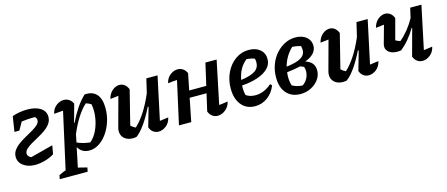

<svg xmlns="http://www.w3.org/2000/svg" viewBox="-46 -1020 4045 1736"><g transform="rotate(-15 1976.5 -152.5)"><path d="M171 9Q104 9 60.5 -23.5Q17 -56 17 -107Q17 -141 37 -168.5Q57 -196 88.5 -218.5Q120 -241 155.5 -260.5Q191 -280 222.5 -298.5Q254 -317 274 -336Q294 -355 294 -378Q294 -385 290.5 -394Q287 -403 279 -409Q276 -410 273 -410Q213 -410 153 -402L111 -328H65L87 -470Q120 -482 156.5 -488Q193 -494 227 -494Q305 -494 351 -464Q397 -434 397 -381Q397 -346 377 -318Q357 -290 325.5 -267.5Q294 -245 258.5 -226Q223 -207 191.5 -188.5Q160 -170 140 -151Q120 -132 120 -109Q120 -96 129 -85Q138 -74 153 -68L364 -123L350 -43Q314 -19 264 -5Q214 9 171 9Z M350 191 357 155Q395 136 422 127L539 -400Q516 -398 495.5 -396.5Q475 -395 454 -393Q464 -439 497.5 -465.5Q531 -492 569 -492Q595 -492 617.5 -478Q640 -464 653 -435L607 -268L611 -266Q644 -335 681.5 -391Q719 -447 765 -491Q838 -497 877 -454.5Q916 -412 916 -322Q916 -257 896.5 -197.5Q877 -138 844 -91.5Q811 -45 768 -17.5Q725 10 678 10Q606 10 573 -50L535 132L619 153L611 191ZM582 -91Q634 -66 703 -59Q742 -91 768 -145Q794 -199 804 -263Q814 -327 803 -389Q791 -396 779.5 -401.5Q768 -407 755 -411Q669 -334 597 -165Z M1244 -55 1295 -233 1288 -236Q1247 -152 1203.5 -90Q1160 -28 1120 1Q1101 5 1086 5Q1037 5 1007 -21Q977 -47 977 -90Q977 -107 982 -124L1057 -400Q1016 -396 980 -391Q991 -438 1023 -465.5Q1055 -493 1091 -493Q1117 -493 1138 -477Q1159 -461 1171 -431L1091 -112Q1112 -92 1135 -82Q1183 -126 1227 -194Q1271 -262 1311 -355L1342 -487H1447L1361 -84Q1400 -88 1442 -95Q1432 -47 1398 -20Q1364 7 1326 7Q1299 7 1277 -8.5Q1255 -24 1244 -55Z M1517 0 1606 -401Q1561 -399 1521 -393Q1530 -439 1564 -466Q1598 -493 1636 -493Q1662 -493 1684 -478.5Q1706 -464 1719 -435L1688 -281H1848L1895 -487H2000L1916 -84Q1956 -88 1998 -95Q1987 -47 1952 -20Q1917 7 1880 7Q1853 7 1830.5 -8.5Q1808 -24 1796 -55L1833 -216H1675L1632 0Z M2229 11Q2149 11 2102 -46Q2055 -103 2055 -199Q2055 -281 2087.5 -348.5Q2120 -416 2176 -456Q2232 -496 2301 -496Q2366 -496 2406 -462.5Q2446 -429 2446 -373Q2446 -322 2409 -285.5Q2372 -249 2307.5 -227.5Q2243 -206 2162 -201Q2161 -188 2161 -175Q2161 -142 2169 -110Q2204 -84 2258 -84Q2296 -84 2334.5 -99.5Q2373 -115 2409 -147L2424 -132Q2399 -66 2346.5 -27.5Q2294 11 2229 11ZM2341 -371Q2341 -389 2336 -406Q2301 -418 2263 -421Q2187 -364 2167 -251Q2260 -264 2300.5 -292Q2341 -320 2341 -371Z M2654 11Q2574 11 2525.5 -41Q2477 -93 2477 -191Q2477 -255 2498 -311Q2519 -367 2556 -408.5Q2593 -450 2639.5 -473Q2686 -496 2738 -496Q2801 -496 2839.5 -464Q2878 -432 2878 -382Q2878 -303 2769 -262Q2853 -238 2853 -158Q2853 -111 2825.5 -73Q2798 -35 2753 -12Q2708 11 2654 11ZM2774 -368Q2774 -384 2769 -407Q2749 -413 2730 -416.5Q2711 -420 2690 -421Q2620 -355 2595 -261Q2689 -272 2731.5 -298Q2774 -324 2774 -368ZM2583 -167Q2583 -123 2595 -86Q2637 -62 2690 -59Q2720 -78 2737 -110Q2754 -142 2754 -177Q2754 -197 2747 -218Q2732 -225 2714 -232Q2681 -225 2648.5 -219.5Q2616 -214 2586 -211Q2583 -190 2583 -167ZM2665 -46Q2668 -47 2672 -49Z M3211 -55 3262 -233 3255 -236Q3214 -152 3170.5 -90Q3127 -28 3087 1Q3068 5 3053 5Q3004 5 2974 -21Q2944 -47 2944 -90Q2944 -107 2949 -124L3024 -400Q2983 -396 2947 -391Q2958 -438 2990 -465.5Q3022 -493 3058 -493Q3084 -493 3105 -477Q3126 -461 3138 -431L3058 -112Q3079 -92 3102 -82Q3150 -126 3194 -194Q3238 -262 3278 -355L3309 -487H3414L3328 -84Q3367 -88 3409 -95Q3399 -47 3365 -20Q3331 7 3293 7Q3266 7 3244 -8.5Q3222 -24 3211 -55Z M3632 -135Q3585 -128 3551 -139Q3517 -150 3502 -174.5Q3487 -199 3497 -234L3543 -400Q3502 -396 3466 -391Q3477 -438 3509.5 -465.5Q3542 -493 3578 -493Q3603 -493 3624.5 -477Q3646 -461 3657 -431L3605 -237Q3625 -225 3648 -218Q3689 -252 3725 -296.5Q3761 -341 3791 -395L3812 -487H3917L3832 -84Q3871 -88 3913 -95Q3903 -47 3868.5 -20Q3834 7 3797 7Q3770 7 3748 -8.5Q3726 -24 3714 -55L3782 -306L3778 -308Q3746 -254 3709.5 -210.5Q3673 -167 3632 -135Z"/></g></svg>

Font: Piazzolla SemiBold
Style: Italic
Weight: 600
Italic angle: -11.3°
Designer: Juan Pablo del Peral
Foundry: Huerta Tipografica
Version: Version 1.330